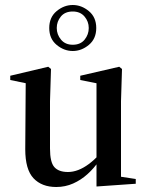

<svg xmlns="http://www.w3.org/2000/svg" viewBox="-20 -735 589 768"><path d="M205 13Q147 13 114 -22Q81 -57 81 -138L83 -426L108 -397L21 -415V-432L173 -468L184 -459L180 -330V-141Q180 -86 197.5 -66.5Q215 -47 252 -47Q272 -47 293 -55Q314 -63 335.5 -79Q357 -95 378 -118L383 -90H375Q356 -62 330 -38.5Q304 -15 272.5 -1Q241 13 205 13ZM366 11V-86V-89V-402L301 -415V-432L457 -468L468 -459L464 -330V-28L523 -19V0ZM271 -556Q302 -556 318.5 -576.5Q335 -597 335 -623Q335 -649 318 -669Q301 -689 271 -689Q240 -689 223.5 -669Q207 -649 207 -623Q207 -597 224 -576.5Q241 -556 271 -556ZM271 -531Q236 -531 206.5 -555.5Q177 -580 177 -623Q177 -666 206.5 -690.5Q236 -715 271 -715Q306 -715 335.5 -690.5Q365 -666 365 -623Q365 -580 335.5 -555.5Q306 -531 271 -531Z"/></svg>

Font: Source Serif 4 60pt SemiBold
Style: Regular
Weight: 600
Version: Version 4.004;hotconv 1.0.116;makeotfexe 2.5.65601